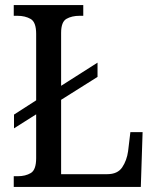

<svg xmlns="http://www.w3.org/2000/svg" viewBox="-20 -734 618 754"><path d="M34 0V-42H50Q80 -42 101 -54.5Q122 -67 122 -113V-285L35 -230V-284L122 -340V-601Q122 -647 100.5 -659.5Q79 -672 48 -672H34V-714H307V-672H293Q262 -672 241 -660Q220 -648 220 -605V-397L363 -488V-432L220 -342V-50H401Q442 -50 460 -77Q478 -104 483 -140L492 -215H540L533 0Z"/></svg>

Font: Noto Serif Hebrew SemiCondensed
Style: Regular
Weight: 400
Width: 4
Designer: Monotype Design Team
Foundry: Monotype Imaging Inc.
Version: Version 2.004; ttfautohint (v1.8.4.7-5d5b)